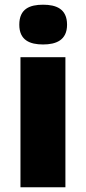

<svg xmlns="http://www.w3.org/2000/svg" viewBox="-20 -796 365 816"><path d="M163 -776C107 -776 62 -759 62 -691C62 -625 107 -607 163 -607C218 -607 265 -625 265 -691C265 -759 218 -776 163 -776ZM258 -553H67V0H258Z"/></svg>

Font: Noto Sans Sinhala Black
Style: Regular
Weight: 900
Designer: Jelle Bosma - Monotype Design Team
Foundry: Monotype Imaging Inc.
Version: Version 2.006